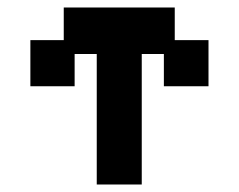

<svg xmlns="http://www.w3.org/2000/svg" viewBox="-20 -481 637 512"><path d="M238 11V-337H179V-251H61V-374H150V-461H446V-374H536V-251H417V-337H358V11Z"/></svg>

Font: Pixelify Sans SemiBold
Style: Regular
Weight: 600
Designer: Stefie Justprince
Foundry: Typecalism Foundryline
Version: Version 1.000